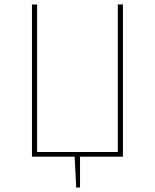

<svg xmlns="http://www.w3.org/2000/svg" viewBox="-20 -701 693 859"><path d="M530 -681V0H338V138H321L314 0H123V-681H146V-21H507V-681Z"/></svg>

Font: FiraGO Thin
Style: Regular
Weight: 100
Designer: bBox Type
Foundry: bBox Type GmbH
Version: Version 1.001;PS 001.001;hotconv 1.0.88;makeotf.lib2.5.64775